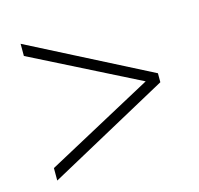

<svg xmlns="http://www.w3.org/2000/svg" viewBox="-72 -643 599 579"><g transform="rotate(-15 227.5 -353.5)"><path d="M39 -179 374 -360 39 -529V-567L416 -374V-346L39 -140Z"/></g></svg>

Font: Noto Sans Sinhala Condensed ExtraLight
Style: Regular
Weight: 200
Width: 3
Designer: Jelle Bosma - Monotype Design Team
Foundry: Monotype Imaging Inc.
Version: Version 2.006; ttfautohint (v1.8.4.7-5d5b)